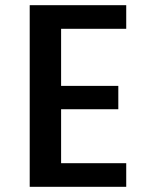

<svg xmlns="http://www.w3.org/2000/svg" viewBox="-20 -720 590 740"><path d="M94.5 0V-700H466.5V-609H215.5V-389H436V-299H215.5V-91H466.5V0Z"/></svg>

Font: Trispace SemiCondensed Medium
Style: Regular
Weight: 500
Width: 4
Designer: Tyler Finck
Foundry: Etcetera Type Company
Version: Version 1.210; ttfautohint (v1.8.3)